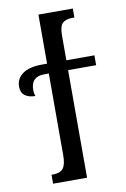

<svg xmlns="http://www.w3.org/2000/svg" viewBox="-86 -812 566 863"><g transform="rotate(-10 197.0 -380.0)"><path d="M85 -41H94Q125 -41 138.5 -58.5Q152 -76 152 -117V-491H129Q101 -491 85.5 -476Q70 -461 70 -429Q70 -415 75 -402Q46 -402 28 -415Q10 -428 10 -456Q10 -492 40 -514Q70 -536 130 -536H152V-760H309V-719H300Q269 -719 254.5 -705Q240 -691 240 -649V-536H368V-491H240V0H85Z"/></g></svg>

Font: Noto Serif Cond
Style: Regular
Weight: 400
Width: 3
Designer: Monotype Design Team
Foundry: Monotype Imaging Inc.
Version: Version 1.001